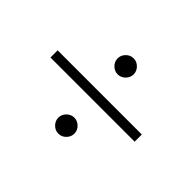

<svg xmlns="http://www.w3.org/2000/svg" viewBox="-108 -845 966 966"><g transform="rotate(45 375.0 -362.0)"><path d="M432 -151Q432 -128 415 -111Q398 -94 375 -94Q352 -94 335 -111Q318 -128 318 -151Q318 -174 335 -191Q352 -208 375 -208Q398 -208 415 -191Q432 -174 432 -151ZM675 -337H76V-388H675ZM432 -573Q432 -550 415 -533Q398 -516 375 -516Q352 -516 335 -533Q318 -550 318 -573Q318 -596 335 -613Q352 -630 375 -630Q398 -630 415 -613Q432 -596 432 -573Z"/></g></svg>

Font: Kaisei Opti Medium
Style: Regular
Weight: 500
Designer: Font-Kai, 金井和夫
Foundry: KAZUO KANAI
Version: Version 5.003